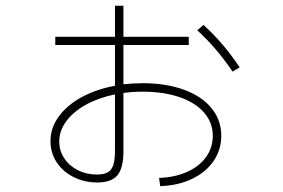

<svg xmlns="http://www.w3.org/2000/svg" viewBox="-20 -633 978 663"><path d="M714.8 -164.1Q714.8 -209.5 684.8 -244.1Q654.8 -278.8 599.9 -297.6Q544.9 -316.4 472.7 -316.4Q438.5 -316.4 406.2 -312V-110.4Q406.2 -52.7 385.5 -27.8Q364.7 -2.9 316.4 -2.9Q271 -2.9 233.9 -21.7Q196.8 -40.5 175.5 -73Q154.3 -105.5 154.3 -145.5Q154.3 -190.9 182.6 -230.2Q210.9 -269.5 261.2 -297.1Q311.5 -324.7 377 -336.9V-477.5H170.9V-505.9H377V-613.3H406.2V-505.9H631.8V-477.5H406.2V-341.8Q440.4 -345.7 472.7 -345.7Q553.7 -345.7 615.2 -323.2Q676.8 -300.8 710.4 -259.5Q744.1 -218.3 744.1 -164.1Q744.1 -115.7 717.5 -76.9Q690.9 -38.1 642.8 -15.1Q594.7 7.8 533.2 9.8L529.3 -18.6Q583.5 -20.5 625.7 -39.3Q668 -58.1 691.4 -90.6Q714.8 -123 714.8 -164.1ZM661.1 -528.3 682.6 -546.9Q751 -485.4 807.6 -400.4L783.2 -385.7Q726.1 -469.7 661.1 -528.3ZM314.5 -30.3Q338.9 -30.3 352.3 -38.1Q365.7 -45.9 371.3 -63.5Q377 -81.1 377 -112.3V-307.1Q320.3 -295.4 276.9 -271.5Q233.4 -247.6 209 -214.6Q184.6 -181.6 184.6 -144.5Q184.6 -112.8 201.7 -86.7Q218.8 -60.5 248.5 -45.4Q278.3 -30.3 314.5 -30.3Z"/></svg>

Font: Pretendard JP Thin
Style: Regular
Weight: 100
Designer: Base glyphs from Inter by Rasmus Andersson; Hangeul glyphs from Noto Sans CJK(Source Han Sans) by Jang Soo-young and Kan
Foundry: Kil Hyung-jin
Version: Version 1.309